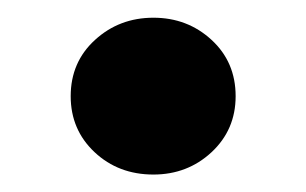

<svg xmlns="http://www.w3.org/2000/svg" viewBox="-20 -200 351 220"><path d="M61 -89.8Q61 -128.9 88.9 -154.3Q116.7 -179.7 155.8 -179.7Q194.8 -179.7 222.4 -154.3Q250 -128.9 250 -89.8Q250 -51.3 222.4 -25.6Q194.8 0 155.8 0Q115.7 0 88.4 -25.6Q61 -51.3 61 -89.8Z"/></svg>

Font: Vazirmatn UI NL Black
Style: Regular
Weight: 900
Designer: Saber Rastikerdar
Foundry: Saber Rastikerdar
Version: Version 33.003